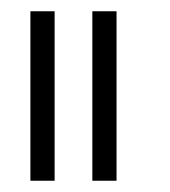

<svg xmlns="http://www.w3.org/2000/svg" viewBox="-20 -321 302 341"><path d="M144 0V-301H187V0ZM34 0V-301H77V0Z"/></svg>

Font: Chathura
Style: Bold
Weight: 700
Designer: Appaji Ambarisha Darbha
Foundry: Aditya Fonts
Version: Version 1.001 2016